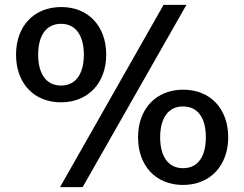

<svg xmlns="http://www.w3.org/2000/svg" viewBox="-20 -756 1002 790"><path d="M227 14H320L747 -736H653ZM548 -191C548 -74 621 5 733 5C845 5 919 -75 919 -191C919 -308 846 -387 734 -387C622 -387 548 -308 548 -191ZM639 -191C639 -268 671 -318 733 -318C796 -318 827 -268 827 -191C827 -114 796 -64 733 -64C671 -64 639 -114 639 -191ZM46 -531C46 -414 119 -335 231 -335C343 -335 417 -415 417 -531C417 -648 344 -727 232 -727C119 -727 46 -648 46 -531ZM137 -531C137 -608 169 -658 231 -658C293 -658 325 -608 325 -531C325 -454 293 -404 231 -404C169 -404 137 -454 137 -531Z"/></svg>

Font: Perun Medium
Style: Regular
Weight: 500
Foundry: Copyright (c) Stefan Peev, Context Ltd, 2016
Version: Version 1.089